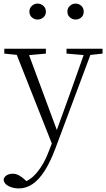

<svg xmlns="http://www.w3.org/2000/svg" viewBox="-32 -780 592 1071"><path d="M73 271Q42 271 16.5 258.5Q-9 246 -12 223Q-9 206 5.5 197.5Q20 189 39 189Q56 189 72.5 197.5Q89 206 105 221L133 246L103 259L83 242Q133 231 173.5 183Q214 135 241 62L269 -11L272 -19L362 -268L447 -508H485L277 48Q248 125 216 174.5Q184 224 148.5 247.5Q113 271 73 271ZM266 43 48 -508H117L289 -44L295 -30ZM-8 -481V-508H224V-481L114 -471H90ZM339 -481V-508H540V-481L459 -472H445ZM177 -671Q160 -671 146 -683Q132 -695 132 -715Q132 -735 146 -747.5Q160 -760 177 -760Q196 -760 210 -747.5Q224 -735 224 -715Q224 -695 210 -683Q196 -671 177 -671ZM390 -671Q372 -671 358 -683Q344 -695 344 -715Q344 -735 358 -747.5Q372 -760 390 -760Q408 -760 421.5 -747.5Q435 -735 435 -715Q435 -695 421.5 -683Q408 -671 390 -671Z"/></svg>

Font: Source Han Serif JP VF
Style: Regular
Weight: 250
Designer: Ryoko NISHIZUKA 西塚涼子 (kana & ideographs); Frank Grießhammer (Latin, Greek & Cyrillic); Wenlong ZHANG 张文龙 (bopomofo); San
Foundry: Adobe
Version: Version 2.001;hotconv 1.1.0;makeotfexe 2.6.0